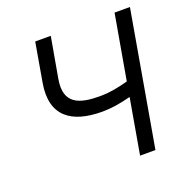

<svg xmlns="http://www.w3.org/2000/svg" viewBox="-125 -820 923 939"><g transform="rotate(-20 336.5 -350.0)"><path d="M347 -265C393 -265 439 -272 497 -287L447 0H527L649 -700H569L510 -363C454 -348 409 -340 364 -340C257 -340 177 -363 200 -491L237 -700H156L121 -498C92 -332 188 -265 347 -265Z"/></g></svg>

Font: Fixel Display
Style: Italic
Weight: 400
Italic angle: -10°
Designer: AlfaBravo + MacPaw
Foundry: Kyrylo Tkachov, Marchela Mozhyna, Serhii Makarenko, Maria Weinstein, Zakhar Kryvoshyya
Version: Version 1.210;Glyphs 3.2 (3217)